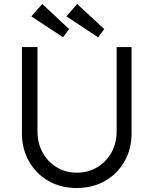

<svg xmlns="http://www.w3.org/2000/svg" viewBox="-20 -936 787 963"><path d="M90 -268V-700H168V-277Q168 -218 194 -171Q220 -124 264.5 -97Q309 -70 364 -70Q422 -70 467.5 -97Q513 -124 539 -171Q565 -218 565 -277V-700H640V-268Q640 -189 604.5 -126.5Q569 -64 506.5 -28.5Q444 7 364 7Q285 7 223 -28.5Q161 -64 125.5 -126.5Q90 -189 90 -268ZM472 -749 313 -854 367 -916 503 -790ZM192 -916 327 -790 296 -749 137 -854Z"/></svg>

Font: Our Lexend Light
Style: Regular
Weight: 300
Designer: Bonnie Shaver-Troup, Thomas Jockin
Foundry: Lexend
Version: Version 1.007